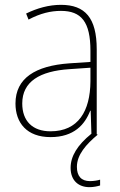

<svg xmlns="http://www.w3.org/2000/svg" viewBox="-20 -557 498 794"><path d="M298 133C298 83 336 40 384 0L380 -2V-353C380 -483 332 -537 232 -537C182 -537 133 -523 88 -501L98 -476C147 -502 190 -512 232 -512C316 -512 354 -467 354 -347V-301L266 -295C127 -285 44 -234 44 -129C44 -49 91 10 189 10C286 10 331 -42 353 -99H355L358 -4C300 43 272 89 272 137C272 190 305 217 350 217C368 217 384 213 394 210V186C385 189 368 192 352 192C316 192 298 171 298 133ZM267 -271 354 -277V-220C353 -98 304 -14 189 -14C114 -14 72 -57 72 -129C72 -220 145 -263 267 -271Z"/></svg>

Font: Noto Sans Arabic SemCond Thin
Style: Regular
Weight: 100
Width: 4
Designer: Monotype Design Team, Nadine Chahine, Nizar Qandah and Khaled Hosny
Foundry: Monotype Imaging Inc.
Version: Version 2.012